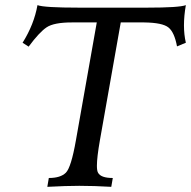

<svg xmlns="http://www.w3.org/2000/svg" viewBox="-20 -723 739 743"><path d="M410.6 0Q344.7 -3.9 286.6 -3.9Q236.8 -3.9 163.1 0L168.9 -34.2Q214.4 -34.2 234.9 -54.7Q255.4 -75.2 273.9 -180.7L354.5 -636.2H257.8Q189 -636.2 160.6 -617.4Q132.3 -598.6 90.8 -542.5L67.4 -557.6Q111.8 -628.4 125 -703.1Q149.9 -693.4 285.6 -693.4H548.8Q673.8 -693.4 699.2 -703.1Q691.9 -661.6 691.9 -625Q691.9 -588.9 699.2 -557.6L665 -543.5Q654.8 -598.6 631.6 -616.9Q608.4 -635.3 538.1 -636.2H447.3L366.7 -180.7Q355 -114.3 355 -81.5Q355 -62 359.4 -54.7Q370.1 -34.2 416.5 -34.2Z"/></svg>

Font: Kelvinch
Style: Italic
Weight: 400
Italic angle: -10°
Designer: Paul James Miller
Foundry: High-Logic / Made with FontCreator
Version: Version 3.40;July 22, 2017;FontCreator 11.0.0.2388 64-bit